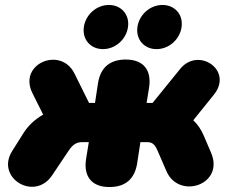

<svg xmlns="http://www.w3.org/2000/svg" viewBox="-20 -744 948 774"><path d="M421 10C485 10 523 -22 533 -86L546 -171H572C593 -171 603 -164 615 -137L651 -54C701 62 886 1 831 -128L801 -198C792 -219 778 -242 759 -259L842 -362C922 -461 780 -556 707 -467L595 -329H571L581 -391C592 -463 557 -504 487 -504C423 -504 385 -472 375 -408L363 -329H339L280 -448C225 -559 51 -487 111 -368L154 -282C122 -264 93 -237 75 -208L29 -135C-39 -27 119 69 190 -37L257 -137C275 -164 291 -171 312 -171H338L327 -103C316 -31 351 10 421 10ZM395 -546C445 -546 489 -585 496 -635C503 -685 469 -724 419 -724C369 -724 325 -685 318 -635C311 -585 345 -546 395 -546ZM611 -546C661 -546 705 -585 712 -635C719 -685 685 -724 635 -724C585 -724 541 -685 534 -635C527 -585 561 -546 611 -546Z"/></svg>

Font: SN Pro Black
Style: Italic
Weight: 900
Italic angle: -9°
Designer: Tobias Whetton
Foundry: Supernotes
Version: Version 1.001;Glyphs 3.2 (3249)